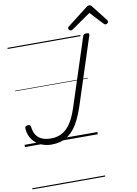

<svg xmlns="http://www.w3.org/2000/svg" viewBox="-148 -1224 1209 1694"><g transform="rotate(-10 457.0 -377.0)"><path d="M236 19Q182 19 137.5 -2Q93 -23 65 -62Q37 -101 32 -156Q31 -170 36 -176.5Q41 -183 55 -185Q68 -187 75 -182.5Q82 -178 84 -166Q89 -124 107 -94.5Q125 -65 158.5 -50Q192 -35 239 -35Q272 -35 300 -42.5Q328 -50 353.5 -67Q379 -84 401 -111Q423 -138 442 -176.5Q461 -215 478 -267L676 -875Q679 -885 686.5 -889.5Q694 -894 709 -894Q724 -894 729 -889.5Q734 -885 731 -875L534 -269Q513 -207 490 -159Q467 -111 440 -77.5Q413 -44 381.5 -22.5Q350 -1 314 9Q278 19 236 19ZM578 -943Q570 -943 563.5 -950Q557 -957 557 -965Q557 -971 559.5 -974Q562 -977 566 -981L744 -1119Q753 -1127 760 -1130Q767 -1133 775 -1133Q782 -1133 788 -1129.5Q794 -1126 799 -1118L908 -979Q911 -975 912.5 -971Q914 -967 914 -963Q914 -955 905.5 -949Q897 -943 890 -943Q884 -943 879.5 -945.5Q875 -948 871 -953L765 -1067L600 -952Q593 -947 588.5 -945Q584 -943 578 -943ZM0 369H652V379H0ZM0 -20H652V0H0ZM0 -505H652V-500H0ZM0 -889H652V-879H0Z"/></g></svg>

Font: Playwrite HR Guides
Style: Regular
Weight: 400
Designer: Veronika Burian, José Scaglione
Foundry: TypeTogether
Version: Version 1.003